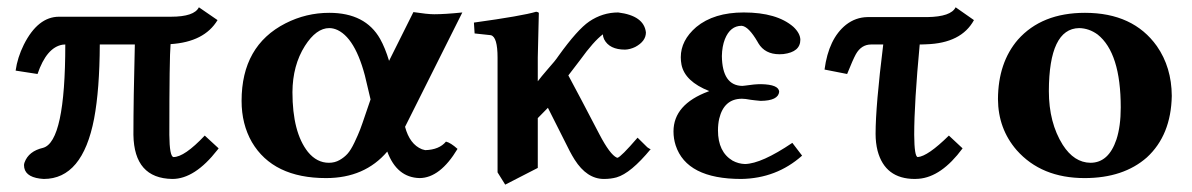

<svg xmlns="http://www.w3.org/2000/svg" viewBox="-20 -479 3273 527"><path d="M449.2 -433.1H142.1Q84 -433.1 45.4 -356.4Q27.8 -320.8 22.9 -285.2L83 -275.9Q107.9 -349.1 151.9 -356.4Q155.8 -356.9 159.2 -356.9Q159.2 -89.8 98.1 -73.2Q58.6 -64 47.4 -33.2Q45.9 -28.8 45.9 -25.9Q45.9 5.4 89.4 11.2Q94.7 11.7 100.1 12.2Q206.5 12.2 238.3 -153.3Q253.4 -233.4 253.9 -356.9H350.1Q346.2 -206.1 346.2 -108.9Q348.1 10.7 453.1 12.2Q514.6 12.2 576.7 -67.4Q578.6 -69.8 580.1 -71.8L542 -106.9Q486.3 -47.9 456.1 -47.9Q445.3 -49.8 444.8 -108.9Q444.8 -321.8 448.2 -357.9Q541 -363.8 577.1 -423.8L525.9 -459Q513.2 -433.1 449.2 -433.1Z M997.1 -206.1 988.8 -241.2Q961.4 -370.1 906.7 -396.5Q895 -401.9 883.8 -401.9Q848.1 -401.9 816.9 -353Q783.2 -299.8 782.7 -226.1Q782.7 -115.7 825.2 -62Q849.6 -32.2 882.8 -32.2Q898.9 -32.2 911.9 -39.6Q924.8 -46.9 933.8 -56.9Q942.9 -66.9 952.9 -87.9Q962.9 -108.9 968.5 -123.5Q974.1 -138.2 983.9 -167.5ZM883.8 -443.8Q982.9 -443.8 1023.4 -372.1Q1037.1 -347.7 1047.9 -312L1114.7 -445.8Q1153.3 -439.9 1171.9 -439.9Q1201.2 -439.9 1249 -444.8L1091.8 -130.9Q1104.5 -83 1138.2 -69.3Q1143.6 -67.4 1147 -66.9Q1185.5 -67.9 1204.1 -90.3Q1216.8 -87.4 1235.8 -70.3Q1188 9.3 1131.8 9.8Q1069.3 8.3 1043 -63Q981 9.8 875 9.8Q729.5 9.8 671.4 -88.9Q643.1 -138.2 643.1 -202.1Q643.1 -353.5 763.7 -415Q820.3 -443.8 883.8 -443.8Z M1456.1 -321.3V-255.9Q1464.8 -267.6 1483.4 -289.1Q1504.4 -312.5 1512.7 -325.2Q1564.9 -397.9 1597.2 -419.9Q1633.8 -444.8 1676.8 -444.8Q1747.6 -436 1752.9 -390.1Q1752.9 -365.7 1723.6 -350.1Q1709.5 -343.3 1695.8 -342.8Q1652.8 -342.8 1638.2 -371.1Q1634.8 -378.4 1634.8 -384.8Q1609.4 -365.7 1572.8 -314.9L1540 -272Q1569.3 -217.8 1625 -110.8Q1654.3 -54.7 1672.9 -46.4Q1674.3 -45.9 1674.8 -45.9Q1684.1 -47.9 1730 -101.1Q1730 -101.1 1756.8 -74.7Q1763.2 -69.8 1766.1 -69.8Q1711.4 -3.4 1672.4 7.8Q1656.7 12.2 1637.7 12.2Q1590.8 12.2 1557.1 -41Q1550.3 -51.8 1543.9 -64Q1519.5 -112.3 1483.9 -183.1L1456.1 -154.8V-18.1L1366.7 27.8L1345.7 -5.9V-320.8Q1345.7 -377.4 1327.6 -382.3Q1325.2 -382.8 1323.7 -382.8L1282.7 -387.2L1280.8 -417Q1414.6 -435.5 1451.7 -446.8Q1457.5 -445.8 1459 -443.8Q1459 -442.9 1456.1 -321.3Z M1950.7 -121.1Q1950.7 -62 1990.7 -38.1Q2006.8 -29.3 2024.9 -28.8Q2070.3 -29.8 2154.8 -86.9L2181.6 -51.8Q2111.3 10.7 2014.6 12.2Q1864.7 12.2 1834.5 -80.1Q1828.6 -98.6 1828.6 -118.2Q1828.6 -192.4 1924.3 -228Q1926.3 -228.5 1926.8 -229Q1859.9 -255.4 1850.6 -301.3Q1848.6 -311.5 1848.6 -321.8Q1848.6 -368.2 1891.1 -404.8Q1939.5 -444.8 2021.5 -444.8Q2112.3 -444.8 2157.7 -405.3Q2176.3 -387.7 2176.8 -370.1Q2176.8 -336.4 2130.4 -330.6Q2124.5 -330.1 2119.6 -330.1Q2079.6 -330.1 2061.5 -360.4Q2060.1 -362.8 2059.6 -363.8Q2034.7 -406.7 2015.6 -408.2Q1984.4 -408.2 1969.7 -371.6Q1961.9 -351.6 1961.4 -325.2Q1962.4 -244.1 2017.6 -243.2Q2019.5 -243.2 2025.9 -244.1Q2050.8 -248 2068.8 -248Q2117.7 -247.1 2118.7 -227.1Q2116.2 -202.6 2067.9 -202.1Q2064.5 -202.1 2052.7 -203.6Q2044.4 -204.6 2040.5 -205.1Q2025.4 -208 2016.6 -208Q1967.3 -208 1954.1 -153.3Q1950.7 -138.2 1950.7 -121.1Z M2361.3 -432.1H2525.4Q2590.3 -433.1 2603 -459L2653.3 -423.8Q2618.7 -360.4 2522 -357.4Q2514.6 -357.4 2508.3 -356.9H2504.4Q2489.3 -196.3 2489.3 -108.9Q2489.7 -48.8 2499 -47.9Q2526.4 -49.8 2584.5 -106.9L2622.1 -71.8Q2564 6.8 2501.5 11.7Q2495.6 12.2 2491.2 12.2Q2409.2 12.2 2388.7 -65.4Q2383.3 -86.9 2383.3 -111.8Q2383.3 -188 2404.3 -356.9H2371.1Q2344.2 -356.9 2329.1 -330.1Q2320.8 -314.9 2305.2 -275.9L2243.2 -288.1Q2254.4 -373 2302.2 -411.1Q2328.6 -431.6 2361.3 -432.1Z M2941.9 -401.9Q2859.4 -400.4 2858.9 -229Q2858.9 -142.1 2897 -81.5Q2928.2 -32.7 2973.1 -32.2Q3022.9 -32.2 3044.4 -96.2Q3056.2 -132.3 3056.2 -184.1Q3056.2 -334 2992.7 -384.3Q2969.2 -401.4 2941.9 -401.9ZM2719.2 -207Q2719.7 -307.1 2773.9 -370.1Q2839.4 -443.8 2958 -443.8Q3090.3 -443.8 3155.3 -352.5Q3195.8 -294.4 3196.3 -215.8Q3194.3 -107.9 3127.9 -46.9Q3063.5 9.8 2957 9.8Q2838.4 9.8 2770.5 -66.9Q2719.7 -125.5 2719.2 -207Z"/></svg>

Font: Linux Libertine O
Style: Bold
Weight: 700
Designer: Philipp H. Poll
Foundry: Philipp H. Poll
Version: Version 5.0.0